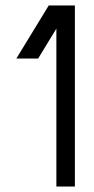

<svg xmlns="http://www.w3.org/2000/svg" viewBox="-20 -685 345 705"><path d="M255 0H187V-580L120 -470H40L159 -665H255Z"/></svg>

Font: Sulphur Point
Style: Regular
Weight: 400
Designer: Noponies / Dale Sattler
Foundry: Noponies
Version: Version 1.000; ttfautohint (v1.8)